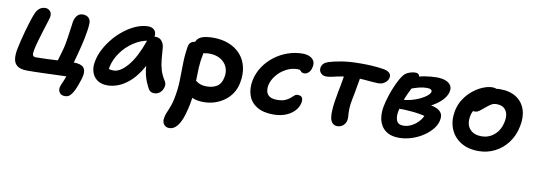

<svg xmlns="http://www.w3.org/2000/svg" viewBox="-59 -899 4291 1540"><g transform="rotate(10 2086.0 -129.5)"><path d="M486 154Q454 154 441.5 134Q429 114 433 95Q435 82 443 63.5Q451 45 460 23.5Q469 2 475 -17L494 -5Q474 -4 439.5 -3Q405 -2 364 -0.5Q323 1 282 2.5Q241 4 207 4.5Q173 5 154 5Q99 5 72.5 -14.5Q46 -34 41 -70Q36 -106 46 -155Q51 -181 61 -222Q71 -263 83.5 -308.5Q96 -354 109 -393.5Q122 -433 132 -456Q144 -484 163.5 -499.5Q183 -515 211 -515Q233 -515 249 -498Q265 -481 260 -449Q259 -442 249 -411Q239 -380 225.5 -336.5Q212 -293 198.5 -246.5Q185 -200 178 -162Q173 -135 178.5 -123.5Q184 -112 205 -112Q247 -112 289.5 -114Q332 -116 372 -118Q412 -120 447 -122Q482 -124 509 -124Q567 -124 589 -101Q611 -78 602 -32Q599 -15 591.5 7Q584 29 576 51Q568 73 560 90Q545 120 528.5 137Q512 154 486 154ZM370 -84Q376 -103 385 -133Q394 -163 403.5 -196.5Q413 -230 419 -260Q424 -287 428 -314.5Q432 -342 435.5 -367.5Q439 -393 442 -413Q445 -433 446 -444Q453 -478 470.5 -497Q488 -516 515 -516Q546 -516 563 -499Q580 -482 579 -454Q578 -425 573 -392.5Q568 -360 561 -326Q556 -300 548 -268.5Q540 -237 531.5 -204Q523 -171 514.5 -140.5Q506 -110 498 -87Z M806 10Q756 10 723.5 -13Q691 -36 678.5 -75.5Q666 -115 676 -163Q685 -213 711.5 -263.5Q738 -314 776 -359Q814 -404 859.5 -438.5Q905 -473 953.5 -493Q1002 -513 1049 -513Q1082 -513 1100 -493Q1118 -473 1111 -436Q1108 -421 1097.5 -412.5Q1087 -404 1072 -401Q1005 -390 947.5 -351Q890 -312 851 -256.5Q812 -201 799 -141Q795 -120 795 -102.5Q795 -85 801 -58L756 -149Q776 -130 792 -123Q808 -116 834 -116Q889 -116 949 -187Q1009 -258 1057 -394Q1065 -416 1083 -428.5Q1101 -441 1122 -441Q1153 -441 1171.5 -418Q1190 -395 1192 -364Q1196 -311 1200 -267.5Q1204 -224 1216 -184.5Q1228 -145 1255 -103Q1264 -89 1263.5 -71Q1263 -53 1253.5 -35Q1244 -17 1227 -5Q1210 7 1186 7Q1169 7 1158 0Q1147 -7 1140 -19Q1126 -44 1115 -70.5Q1104 -97 1096.5 -128.5Q1089 -160 1086 -201.5Q1083 -243 1084 -298L1132 -301Q1099 -212 1059 -152Q1019 -92 975.5 -56.5Q932 -21 889 -5.5Q846 10 806 10Z M1589 8Q1533 8 1493 -10.5Q1453 -29 1433.5 -59Q1414 -89 1421 -123Q1424 -139 1437 -151.5Q1450 -164 1465 -164Q1479 -164 1490 -157.5Q1501 -151 1513 -142Q1525 -133 1544 -126.5Q1563 -120 1593 -120Q1641 -120 1675.5 -141.5Q1710 -163 1720 -215Q1728 -253 1719.5 -283.5Q1711 -314 1690 -336.5Q1669 -359 1638 -371Q1607 -383 1569 -383Q1551 -383 1532 -379.5Q1513 -376 1490 -376Q1473 -376 1459 -385Q1445 -394 1438 -409Q1431 -424 1435 -441Q1443 -481 1478 -497.5Q1513 -514 1579 -514Q1650 -514 1707 -491Q1764 -468 1801.5 -425.5Q1839 -383 1852.5 -324Q1866 -265 1852 -194Q1843 -148 1819.5 -111Q1796 -74 1760.5 -47.5Q1725 -21 1681.5 -6.5Q1638 8 1589 8ZM1354 261Q1336 261 1322.5 252Q1309 243 1302.5 225.5Q1296 208 1302 182Q1305 163 1311.5 147.5Q1318 132 1325 115.5Q1332 99 1340 76Q1348 53 1355 19Q1370 -56 1372 -125Q1374 -194 1374.5 -263.5Q1375 -333 1387 -406Q1390 -430 1405.5 -443Q1421 -456 1443 -456Q1467 -456 1486 -444Q1505 -432 1514.5 -412.5Q1524 -393 1519 -368Q1507 -310 1504.5 -257.5Q1502 -205 1501.5 -156Q1501 -107 1499 -57Q1497 -7 1486 46Q1477 89 1466 127.5Q1455 166 1439 196Q1423 226 1402 243.5Q1381 261 1354 261Z M2157 9Q2075 9 2023.5 -22.5Q1972 -54 1953 -109Q1934 -164 1947 -232Q1960 -294 1994 -345Q2028 -396 2077.5 -434Q2127 -472 2186 -492.5Q2245 -513 2307 -513Q2337 -513 2361 -503Q2385 -493 2397.5 -472.5Q2410 -452 2403 -421Q2397 -390 2380 -374.5Q2363 -359 2344 -359Q2329 -359 2322.5 -365Q2316 -371 2310 -377Q2304 -383 2289 -383Q2238 -383 2193 -358.5Q2148 -334 2117.5 -295.5Q2087 -257 2078 -214Q2073 -184 2079.5 -161Q2086 -138 2107.5 -125Q2129 -112 2166 -112Q2207 -112 2231.5 -122.5Q2256 -133 2271 -146Q2286 -159 2297.5 -169.5Q2309 -180 2325 -180Q2348 -180 2359 -167Q2370 -154 2364 -120Q2355 -82 2326 -52.5Q2297 -23 2253.5 -7Q2210 9 2157 9Z M2523 -365Q2494 -365 2477.5 -384Q2461 -403 2466 -429Q2470 -448 2483 -461Q2496 -474 2521 -482Q2558 -494 2623 -505Q2688 -516 2780 -516Q2831 -516 2872.5 -513.5Q2914 -511 2961 -504Q2995 -499 3012.5 -484Q3030 -469 3026 -445Q3023 -429 3012.5 -415.5Q3002 -402 2984.5 -393Q2967 -384 2944 -384Q2925 -384 2895.5 -386.5Q2866 -389 2831 -392Q2796 -395 2761 -395Q2693 -395 2649.5 -387.5Q2606 -380 2577 -372.5Q2548 -365 2523 -365ZM2680 12Q2657 12 2642 -1.5Q2627 -15 2621 -41Q2616 -64 2617.5 -100.5Q2619 -137 2625.5 -180.5Q2632 -224 2640 -265Q2653 -326 2659.5 -370Q2666 -414 2671 -442L2803 -449Q2801 -439 2796 -414Q2791 -389 2785.5 -355.5Q2780 -322 2773.5 -287Q2767 -252 2761 -222Q2753 -183 2751.5 -154.5Q2750 -126 2751 -106.5Q2752 -87 2753 -73Q2754 -59 2751 -46Q2748 -31 2738 -17.5Q2728 -4 2713 4Q2698 12 2680 12Z M3182 18Q3129 18 3093.5 -0.5Q3058 -19 3038.5 -51Q3019 -83 3014.5 -124Q3010 -165 3019 -211Q3027 -251 3043 -301Q3059 -351 3081 -398.5Q3103 -446 3127 -478Q3142 -498 3170 -509Q3198 -520 3224 -520Q3242 -520 3251 -509.5Q3260 -499 3255 -476Q3252 -459 3238 -433.5Q3224 -408 3206 -373.5Q3188 -339 3170.5 -294.5Q3153 -250 3142 -195Q3132 -147 3144.5 -115.5Q3157 -84 3200 -84Q3232 -84 3264 -99.5Q3296 -115 3321.5 -142.5Q3347 -170 3360 -205L3368 -185Q3351 -192 3322 -197.5Q3293 -203 3259 -206.5Q3225 -210 3192 -211.5Q3159 -213 3134 -211L3155 -288Q3192 -289 3229.5 -299Q3267 -309 3299 -324.5Q3331 -340 3352 -357.5Q3373 -375 3376 -390Q3378 -402 3367.5 -408.5Q3357 -415 3335 -415Q3302 -415 3270.5 -406.5Q3239 -398 3210 -387.5Q3181 -377 3154 -370Q3135 -368 3124.5 -379Q3114 -390 3117 -408Q3122 -430 3143 -446.5Q3164 -463 3190 -471Q3249 -495 3301.5 -503.5Q3354 -512 3398 -512Q3439 -512 3468.5 -501.5Q3498 -491 3512.5 -469.5Q3527 -448 3520 -418Q3514 -388 3490.5 -359Q3467 -330 3429 -304.5Q3391 -279 3342 -260Q3293 -241 3235 -231L3261 -291Q3308 -291 3350 -288Q3392 -285 3424.5 -274Q3457 -263 3473.5 -242Q3490 -221 3485 -187Q3480 -147 3452 -110.5Q3424 -74 3381 -45Q3338 -16 3286.5 1Q3235 18 3182 18Z M3829 12Q3741 12 3681.5 -26.5Q3622 -65 3597.5 -129.5Q3573 -194 3588 -274Q3599 -327 3627.5 -370.5Q3656 -414 3695 -445.5Q3734 -477 3775.5 -494Q3817 -511 3852 -511Q3867 -511 3880.5 -506.5Q3894 -502 3902 -492Q3910 -482 3907 -465Q3900 -435 3883 -411.5Q3866 -388 3824 -373Q3796 -362 3773.5 -344.5Q3751 -327 3736 -304.5Q3721 -282 3716 -253Q3703 -188 3735 -148.5Q3767 -109 3833 -109Q3893 -109 3938 -149Q3983 -189 3996 -256Q4008 -315 3984 -349.5Q3960 -384 3909 -384Q3883 -384 3864 -372Q3845 -360 3821 -340Q3803 -325 3791 -315Q3779 -305 3768.5 -300Q3758 -295 3743 -295Q3727 -295 3714.5 -310Q3702 -325 3708 -358Q3714 -385 3734.5 -411.5Q3755 -438 3785 -459.5Q3815 -481 3848.5 -494Q3882 -507 3913 -507Q3996 -507 4048 -472.5Q4100 -438 4120 -378.5Q4140 -319 4124 -242Q4109 -165 4066.5 -108Q4024 -51 3962.5 -19.5Q3901 12 3829 12Z"/></g></svg>

Font: Shantell Sans SemiBold
Style: Italic
Weight: 600
Italic angle: -11°
Designer: Stephen Nixon, Anya Danilova, Shantell Martin
Foundry: Arrow Type
Version: Version 1.011;[c5ecc13dd]